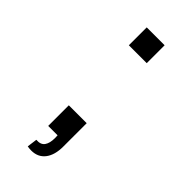

<svg xmlns="http://www.w3.org/2000/svg" viewBox="-213 -585 744 744"><g transform="rotate(45 159.0 -213.0)"><path d="M115.5 70.5Q141 72.5 151.5 57.5Q162 42.5 162 15.5Q162 5.5 161.5 0H110V-113H208V15Q208 61.5 187.8 87.8Q167.5 114 131 114Q120 114 110 112ZM208 -442H110V-540H208Z"/></g></svg>

Font: CCSD_manrope Medium
Style: Regular
Weight: 500
Designer: Mikhail Sharanda
Foundry: Mikhail Sharanda
Version: Version 4.503